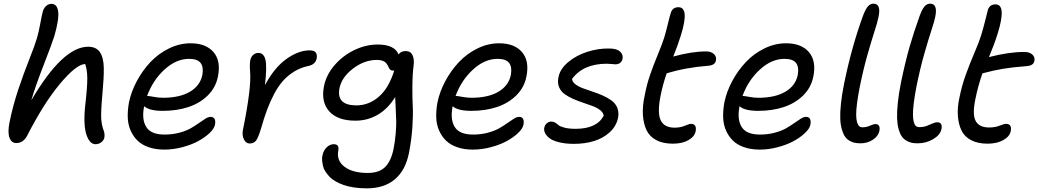

<svg xmlns="http://www.w3.org/2000/svg" viewBox="-20 -780 5732 1060"><path d="M69.8 9.8Q43.5 9.8 32.5 -19.5Q21.5 -48.8 32.2 -103Q50.8 -195.3 80.3 -283.9Q109.9 -372.6 141.1 -451.2Q172.4 -529.8 184.1 -569.8Q193.8 -602.5 202.6 -651.1Q211.4 -699.7 216.8 -717.8Q221.7 -734.9 234.4 -746.8Q247.1 -758.8 265.1 -758.8Q279.8 -758.3 288.8 -748.3Q297.9 -738.3 301 -717.5Q304.2 -696.8 298.8 -661.9Q293.5 -627 279.8 -580.1Q267.1 -539.6 220.5 -419.7Q173.8 -299.8 152.8 -226.1Q326.2 -522 466.8 -522Q511.2 -522 531.7 -491.7Q552.2 -461.4 553 -405Q553.7 -348.6 545.9 -268.1Q536.6 -164.1 538.8 -126Q541 -87.9 553.2 -57.1Q559.1 -40.5 556.2 -21Q553.7 -5.9 539.6 5.1Q525.4 16.1 507.8 16.1Q482.9 16.1 466.8 -13.4Q450.7 -43 447.3 -89.8Q443.8 -136.7 450.2 -194.8Q462.4 -300.8 461.9 -348.4Q461.4 -396 450.2 -426.8Q400.4 -424.3 310.8 -316.9Q221.2 -209.5 129.9 -30.8Q108.4 9.8 69.8 9.8Z M887.2 45.9Q838.9 45.9 800.8 32.7Q762.7 19.5 738.8 -4.2Q714.8 -27.8 700.7 -60.3Q686.5 -92.8 685.3 -131.6Q684.1 -170.4 691.9 -213.9Q704.1 -273.9 735.4 -332.3Q766.6 -390.6 810.5 -437.3Q854.5 -483.9 912.8 -512.5Q971.2 -541 1032.2 -541Q1117.2 -541 1158.9 -492.2Q1200.7 -443.4 1183.1 -356.9Q1170.9 -296.4 1127.2 -253.2Q1083.5 -210 1020 -189Q956.5 -168 878.9 -168Q803.2 -168 775.9 -193.8Q761.2 -122.1 787.1 -79.6Q813 -37.1 888.2 -37.1Q931.6 -37.1 969.5 -47.1Q1007.3 -57.1 1032.5 -71.5Q1057.6 -85.9 1077.6 -100.3Q1097.7 -114.7 1114 -124.8Q1130.4 -134.8 1142.1 -134.8Q1174.3 -134.8 1167 -91.8Q1162.6 -69.8 1137.2 -45.7Q1111.8 -21.5 1074.7 -1.2Q1037.6 19 987.3 32.5Q937 45.9 887.2 45.9ZM796.9 -250Q803.7 -250 830.1 -245.1Q856.4 -240.2 879.9 -240.2Q971.7 -240.2 1028.3 -273.4Q1085 -306.6 1097.2 -366.2Q1105 -409.7 1087.6 -432.4Q1070.3 -455.1 1023.9 -455.1Q952.6 -455.1 888.2 -396Q823.7 -336.9 792 -250Z M1357.9 12.2Q1338.4 12.2 1327.1 -9.5Q1315.9 -31.2 1320.8 -61Q1368.7 -295.4 1360.8 -384.8Q1357.4 -421.4 1361.8 -448.2Q1365.7 -465.8 1377.7 -476.8Q1389.6 -487.8 1406.7 -487.8Q1436 -487.8 1445.3 -450.7Q1454.6 -413.6 1442.9 -310.1Q1495.1 -407.7 1561.8 -454.8Q1628.4 -502 1689.9 -502Q1736.8 -502 1728 -456.1Q1720.7 -423.8 1683.1 -416Q1640.1 -407.2 1604.5 -385.3Q1568.8 -363.3 1542.5 -333.7Q1516.1 -304.2 1493.4 -261Q1470.7 -217.8 1454.1 -173.1Q1437.5 -128.4 1420.9 -69.8Q1406.2 -21 1394 -4.4Q1381.8 12.2 1357.9 12.2Z M2005.4 259.8Q1967.3 259.8 1934.6 254.9Q1901.9 250 1877.4 241.5Q1853 232.9 1832.5 221.2Q1812 209.5 1799.3 195.8Q1786.6 182.1 1776.6 167Q1766.6 151.9 1763.2 136.2Q1759.8 120.6 1758.3 105.2Q1756.8 89.8 1760.7 76.2Q1766.1 50.3 1783.7 33.2Q1801.3 16.1 1822.8 16.1Q1854 16.1 1847.7 50.8Q1836.9 106.4 1881.8 140.6Q1926.8 174.8 2009.8 174.8Q2073.7 174.8 2106.4 141.8Q2139.2 108.9 2152.8 42Q2161.1 0 2164.6 -43.5Q2168 -86.9 2167.5 -111.1Q2167 -135.3 2164.6 -182.6Q2162.1 -230 2161.6 -244.1Q2121.6 -179.2 2065.4 -146.5Q2009.3 -113.8 1942.4 -113.8Q1844.2 -113.8 1797.9 -165Q1751.5 -216.3 1768.6 -304.2Q1781.2 -366.7 1826.9 -419.9Q1872.6 -473.1 1936.3 -503.7Q2000 -534.2 2065.4 -534.2Q2158.7 -534.2 2180.7 -479Q2191.9 -498 2219.7 -498Q2246.6 -498 2257.1 -476.1Q2267.6 -454.1 2263.7 -421.9Q2256.8 -363.8 2256.6 -300.3Q2256.3 -236.8 2258.8 -191.2Q2261.2 -145.5 2256.6 -76.9Q2252 -8.3 2237.8 64.9Q2218.3 161.1 2159.4 210.4Q2100.6 259.8 2005.4 259.8ZM1854.5 -293.9Q1835.4 -198.2 1947.8 -198.2Q2015.6 -198.2 2070.8 -245.4Q2126 -292.5 2156.7 -391.1Q2154.8 -390.1 2149.4 -390.1Q2141.1 -390.1 2135.5 -394.5Q2129.9 -398.9 2127.2 -405.5Q2124.5 -412.1 2120.1 -419.7Q2115.7 -427.2 2109.9 -433.8Q2104 -440.4 2091.6 -444.8Q2079.1 -449.2 2061.5 -449.2Q1991.7 -449.2 1929.2 -401.6Q1866.7 -354 1854.5 -293.9Z M2590.3 45.9Q2542 45.9 2503.9 32.7Q2465.8 19.5 2441.9 -4.2Q2418 -27.8 2403.8 -60.3Q2389.6 -92.8 2388.4 -131.6Q2387.2 -170.4 2395 -213.9Q2407.2 -273.9 2438.5 -332.3Q2469.7 -390.6 2513.7 -437.3Q2557.6 -483.9 2616 -512.5Q2674.3 -541 2735.4 -541Q2820.3 -541 2862.1 -492.2Q2903.8 -443.4 2886.2 -356.9Q2874 -296.4 2830.3 -253.2Q2786.6 -210 2723.1 -189Q2659.7 -168 2582 -168Q2506.3 -168 2479 -193.8Q2464.4 -122.1 2490.2 -79.6Q2516.1 -37.1 2591.3 -37.1Q2634.8 -37.1 2672.6 -47.1Q2710.4 -57.1 2735.6 -71.5Q2760.7 -85.9 2780.8 -100.3Q2800.8 -114.7 2817.1 -124.8Q2833.5 -134.8 2845.2 -134.8Q2877.4 -134.8 2870.1 -91.8Q2865.7 -69.8 2840.3 -45.7Q2814.9 -21.5 2777.8 -1.2Q2740.7 19 2690.4 32.5Q2640.1 45.9 2590.3 45.9ZM2500 -250Q2506.8 -250 2533.2 -245.1Q2559.6 -240.2 2583 -240.2Q2674.8 -240.2 2731.4 -273.4Q2788.1 -306.6 2800.3 -366.2Q2808.1 -409.7 2790.8 -432.4Q2773.4 -455.1 2727.1 -455.1Q2655.8 -455.1 2591.3 -396Q2526.9 -336.9 2495.1 -250Z M3148.9 14.2Q3101.6 14.2 3066.4 5.4Q3031.2 -3.4 3013.7 -17.1Q2996.1 -30.8 2989 -45.7Q2981.9 -60.5 2984.9 -75.2Q2987.8 -89.8 2998.8 -99.4Q3009.8 -108.9 3024.9 -108.9Q3036.1 -108.9 3045.9 -102.5Q3055.7 -96.2 3064 -88.9Q3072.3 -81.5 3096.4 -75.2Q3120.6 -68.8 3157.2 -68.8Q3274.9 -68.8 3313 -141.1Q3311 -157.7 3294.4 -171.1Q3277.8 -184.6 3253.7 -193.8Q3229.5 -203.1 3200.9 -212.4Q3172.4 -221.7 3145.5 -233.4Q3118.7 -245.1 3097.7 -260Q3076.7 -274.9 3066.7 -298.6Q3056.6 -322.3 3063 -353Q3071.8 -399.4 3116.7 -437Q3161.6 -474.6 3222.9 -494.1Q3284.2 -513.7 3345.2 -512.2Q3385.3 -511.7 3403.1 -495.4Q3420.9 -479 3417 -456.1Q3414.6 -441.9 3404.1 -433.3Q3393.6 -424.8 3377 -424.8Q3372.6 -424.8 3357.9 -426.5Q3343.3 -428.2 3330.1 -428.2Q3200.2 -428.2 3138.2 -344.2Q3139.6 -328.1 3156.2 -315.2Q3172.9 -302.2 3197.3 -293Q3221.7 -283.7 3250.7 -274.4Q3279.8 -265.1 3307.1 -252.9Q3334.5 -240.7 3356 -225.3Q3377.4 -210 3387.7 -185.3Q3397.9 -160.6 3392.1 -128.9Q3382.3 -83 3346.4 -50Q3310.5 -17.1 3260 -1.5Q3209.5 14.2 3148.9 14.2Z M3694.8 13.2Q3639.6 13.2 3602.8 -6.6Q3565.9 -26.4 3549.1 -62Q3532.2 -97.7 3529.3 -146.7Q3526.4 -195.8 3539.6 -254.9Q3550.8 -314.5 3569.8 -369.1Q3588.9 -423.8 3612.1 -479.7Q3635.3 -535.6 3646.5 -570.8Q3656.7 -604.5 3667 -647.2Q3677.2 -689.9 3682.6 -706.1Q3691.4 -740.2 3725.6 -740.2Q3787.6 -740.2 3738.8 -584Q3720.7 -525.9 3696.8 -467.8Q3798.8 -496.1 3878.9 -496.1Q3905.8 -496.1 3921.4 -481.7Q3937 -467.3 3932.6 -446.8Q3928.7 -419.9 3890.6 -417Q3763.7 -407.2 3660.6 -375Q3639.2 -313.5 3627 -252Q3607.9 -156.2 3627.7 -115.7Q3647.5 -75.2 3704.6 -75.2Q3735.8 -75.2 3760.5 -85.7Q3785.2 -96.2 3794.9 -96.2Q3827.1 -96.2 3820.8 -56.2Q3814.9 -25.9 3780.8 -6.3Q3746.6 13.2 3694.8 13.2Z M4174.3 45.9Q4126 45.9 4087.9 32.7Q4049.8 19.5 4025.9 -4.2Q4002 -27.8 3987.8 -60.3Q3973.6 -92.8 3972.4 -131.6Q3971.2 -170.4 3979 -213.9Q3991.2 -273.9 4022.5 -332.3Q4053.7 -390.6 4097.7 -437.3Q4141.6 -483.9 4200 -512.5Q4258.3 -541 4319.3 -541Q4404.3 -541 4446 -492.2Q4487.8 -443.4 4470.2 -356.9Q4458 -296.4 4414.3 -253.2Q4370.6 -210 4307.1 -189Q4243.7 -168 4166 -168Q4090.3 -168 4063 -193.8Q4048.3 -122.1 4074.2 -79.6Q4100.1 -37.1 4175.3 -37.1Q4218.8 -37.1 4256.6 -47.1Q4294.4 -57.1 4319.6 -71.5Q4344.7 -85.9 4364.7 -100.3Q4384.8 -114.7 4401.1 -124.8Q4417.5 -134.8 4429.2 -134.8Q4461.4 -134.8 4454.1 -91.8Q4449.7 -69.8 4424.3 -45.7Q4398.9 -21.5 4361.8 -1.2Q4324.7 19 4274.4 32.5Q4224.1 45.9 4174.3 45.9ZM4084 -250Q4090.8 -250 4117.2 -245.1Q4143.6 -240.2 4167 -240.2Q4258.8 -240.2 4315.4 -273.4Q4372.1 -306.6 4384.3 -366.2Q4392.1 -409.7 4374.8 -432.4Q4357.4 -455.1 4311 -455.1Q4239.7 -455.1 4175.3 -396Q4110.8 -336.9 4079.1 -250Z M4731.9 11.2Q4713.4 11.2 4698.7 8.3Q4684.1 5.4 4669.2 -3.4Q4654.3 -12.2 4644.3 -27.1Q4634.3 -42 4627.2 -67.1Q4620.1 -92.3 4618.9 -126.2Q4617.7 -160.2 4622.8 -208.7Q4627.9 -257.3 4640.1 -317.9Q4681.2 -519.5 4744.1 -691.9Q4758.3 -729.5 4771.5 -744.6Q4784.7 -759.8 4802.2 -759.8Q4845.7 -759.8 4830.1 -686Q4824.7 -658.2 4808.3 -607.9Q4792 -557.6 4769 -477.1Q4746.1 -396.5 4726.1 -297.9Q4716.3 -247.1 4711.4 -208.5Q4706.5 -169.9 4706.8 -145.3Q4707 -120.6 4711.7 -105.2Q4716.3 -89.8 4723.6 -83.5Q4731 -77.1 4741.2 -77.1Q4763.2 -77.1 4783.4 -86.2Q4803.7 -95.2 4812 -95.2Q4841.8 -95.2 4835 -57.1Q4829.1 -28.3 4798.8 -8.5Q4768.6 11.2 4731.9 11.2Z M5046.9 11.2Q5027.8 11.2 5012.7 8.1Q4997.6 4.9 4982.4 -4.4Q4967.3 -13.7 4957.3 -28.8Q4947.3 -43.9 4940.4 -69.6Q4933.6 -95.2 4932.6 -129.9Q4931.6 -164.6 4936.8 -213.9Q4941.9 -263.2 4954.1 -324.2Q4978 -439.5 5001.7 -521.7Q5025.4 -604 5057.1 -691.9Q5071.3 -729.5 5084.2 -744.6Q5097.2 -759.8 5114.7 -759.8Q5158.7 -759.8 5143.1 -686Q5137.7 -659.2 5121.3 -609.9Q5105 -560.5 5082.3 -481Q5059.6 -401.4 5040 -304.2Q5029.8 -252 5024.9 -212.2Q5020 -172.4 5020.3 -147.2Q5020.5 -122.1 5024.9 -106.2Q5029.3 -90.3 5036.6 -84.2Q5043.9 -78.1 5054.2 -78.1Q5078.1 -78.1 5096.4 -85Q5114.7 -91.8 5128.4 -98.4Q5142.1 -105 5153.8 -105Q5184.6 -105 5177.7 -67.9Q5171.4 -35.2 5132.1 -12Q5092.8 11.2 5046.9 11.2Z M5432.1 13.2Q5378.4 13.2 5341.8 -5.9Q5305.2 -24.9 5288.6 -58.8Q5272 -92.8 5268.3 -139.4Q5264.6 -186 5276.9 -241.2Q5290 -306.6 5311.5 -366.5Q5333 -426.3 5358.6 -485.8Q5384.3 -545.4 5397 -585.9Q5408.7 -624.5 5420.2 -670.4Q5431.6 -716.3 5433.1 -722.2Q5441.9 -755.9 5476.1 -755.9Q5537.6 -755.9 5488.8 -597.2Q5468.8 -533.2 5439.9 -464.8Q5548.8 -493.2 5635.7 -493.2Q5663.6 -493.2 5679.2 -479Q5694.8 -464.8 5690.9 -444.8Q5687 -418 5648.9 -415Q5571.3 -409.2 5517.1 -400.1Q5462.9 -391.1 5403.8 -375Q5377.9 -299.8 5364.7 -231.9Q5347.2 -147.5 5366.7 -111.8Q5386.2 -76.2 5440.9 -76.2Q5473.1 -76.2 5498.3 -86.2Q5523.4 -96.2 5534.2 -96.2Q5567.4 -96.2 5560.1 -56.2Q5554.7 -26.9 5519.5 -6.8Q5484.4 13.2 5432.1 13.2Z"/></svg>

Font: Shantell Sans Irregular
Style: Italic
Weight: 400
Italic angle: -11.31°
Designer: Stephen Nixon, Anya Danilova, Shantell Martin
Foundry: Arrow Type
Version: Version 1.006;[9816181b4]